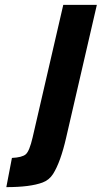

<svg xmlns="http://www.w3.org/2000/svg" viewBox="-20 -700 418 789"><path d="M378 -680 252 -135Q229 -34 198 15Q182 40 155 50Q104 69 6 69L29 -51Q71 -53 86 -66Q101 -79 114 -135L240 -680Z"/></svg>

Font: Titillium Web
Style: Bold Italic
Weight: 700
Italic angle: -13°
Version: Version 1.002;PS 57.000;hotconv 1.0.70;makeotf.lib2.5.55311